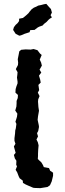

<svg xmlns="http://www.w3.org/2000/svg" viewBox="-20 -966 335 995"><path d="M160 8 152 7 131 -2 113 -10 99 -18 98 -30 82 -42 77 -52 69 -73 61 -86 68 -104 64 -112 65 -133 57 -145 52 -163 61 -174 52 -207 60 -221 55 -236V-250L58 -274L59 -290L62 -301L65 -324L60 -335L65 -351L68 -361L70 -377L59 -393L65 -414L66 -431V-443L72 -458L73 -474L60 -486L61 -504L65 -518L71 -534V-543L68 -564L70 -580L71 -592L62 -608L73 -629L74 -641L72 -659L76 -679L80 -700L90 -708L113 -710L139 -709L154 -712L174 -706L187 -689L196 -681L186 -657L193 -642L197 -626L185 -605L194 -590L182 -574L188 -554L191 -538L179 -526L183 -499L176 -486L185 -468L178 -451L177 -439L178 -427L179 -412L182 -392L177 -363L175 -345L178 -331L181 -317L182 -308L178 -287L172 -276L177 -259L169 -243L176 -229L180 -213L178 -190L177 -170V-158L176 -142L183 -135L194 -125L203 -110L207 -100L234 -95L240 -81L255 -71V-55L248 -26L239 -6L226 3L195 8L189 9ZM80 -781 61 -791 48 -811 52 -825 61 -837 71 -846 79 -857V-869L99 -873L115 -886L128 -898L133 -905L144 -918L155 -926L169 -932L178 -937L193 -940L208 -944L220 -946L233 -931L244 -919L249 -901L242 -887L249 -876L238 -869L231 -863L222 -853L208 -842L201 -834L184 -828L176 -824L159 -811L137 -810L133 -799L108 -791L89 -783Z"/></svg>

Font: Winky Rough Medium
Style: Regular
Weight: 500
Designer: Simon Atzbach
Foundry: typofactur
Version: Version 1.206; ttfautohint (v1.8.4.7-5d5b)